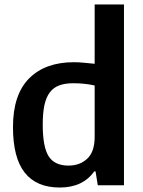

<svg xmlns="http://www.w3.org/2000/svg" viewBox="-20 -828 637 858"><path d="M247 10Q143 10 90.5 -56.5Q38 -123 38 -260Q38 -405 110 -477.5Q182 -550 310 -550Q334 -550 356.5 -547.5Q379 -545 403 -543V-808H534V0H417L407 -62H401Q350 10 247 10ZM286 -88Q337 -88 370 -119Q403 -150 403 -216V-446Q381 -451 357 -453.5Q333 -456 307 -456Q271 -456 245 -446.5Q219 -437 202.5 -415Q186 -393 178.5 -358Q171 -323 171 -271Q171 -171 197.5 -129.5Q224 -88 286 -88Z"/></svg>

Font: Encode Sans Narrow
Style: SemiBold
Weight: 600
Designer: Pablo Impallari, Andres Torresi
Foundry: Pablo Impallari, Andres Torresi
Version: Version 1.000; ttfautohint (v1.00) -l 8 -r 50 -G 200 -x 14 -